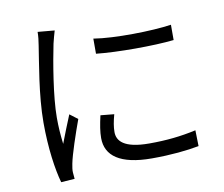

<svg xmlns="http://www.w3.org/2000/svg" viewBox="-84 -864 1169 1001"><g transform="rotate(-10 500.0 -363.5)"><path d="M456 -675V-595C566 -583 760 -583 867 -595V-676C767 -661 565 -657 456 -675ZM495 -268 423 -275C412 -226 406 -191 406 -157C406 -63 481 -7 649 -7C752 -7 836 -16 899 -28L897 -112C816 -94 739 -86 649 -86C513 -86 480 -130 480 -176C480 -203 485 -231 495 -268ZM265 -752 176 -760C176 -738 173 -712 169 -689C157 -606 124 -435 124 -288C124 -153 141 -38 161 33L233 28C232 18 231 4 230 -7C229 -18 232 -37 235 -52C244 -99 280 -205 306 -276L264 -308C247 -267 223 -207 206 -162C200 -211 197 -253 197 -302C197 -414 228 -593 247 -685C251 -703 260 -735 265 -752Z"/></g></svg>

Font: Source Han Sans KR
Style: Regular
Weight: 400
Designer: Ryoko NISHIZUKA 西塚涼子 (kana, bopomofo & ideographs); Paul D. Hunt (Latin, Greek & Cyrillic); Sandoll Communications 산돌커뮤니
Foundry: Adobe
Version: Version 2.004;hotconv 1.0.118;makeotfexe 2.5.65603